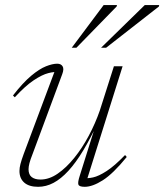

<svg xmlns="http://www.w3.org/2000/svg" viewBox="-20 -710 634 740"><path d="M287.5 -33 351.5 -237 360 -243Q329.5 -178 300.8 -130.2Q272 -82.5 243.5 -51.5Q215 -20.5 186.2 -5.2Q157.5 10 127 10Q92 10 73.5 -6.2Q55 -22.5 55 -51Q55 -63 58.8 -77.8Q62.5 -92.5 71.5 -117L194.5 -445.5L206.5 -431.5Q190.5 -434.5 166.2 -428.2Q142 -422 109.8 -400.5Q77.5 -379 37 -335L30 -342Q68.5 -391.5 100.2 -418Q132 -444.5 157.2 -454.5Q182.5 -464.5 200.5 -464.5Q215 -464.5 221.2 -454.5Q227.5 -444.5 220 -424.5L106 -117.5Q97 -95 93.5 -81.2Q90 -67.5 90 -58Q90 -37 102.2 -27.5Q114.5 -18 136 -18Q169.5 -18 202.5 -40.8Q235.5 -63.5 266.2 -101.5Q297 -139.5 322.2 -187Q347.5 -234.5 364.5 -283.5L419 -454.5H452.5L312.5 -9L300 -24Q316.5 -21.5 338.5 -26.2Q360.5 -31 391 -50.8Q421.5 -70.5 462 -112.5L468.5 -105Q416 -40.5 376.2 -15.2Q336.5 10 306.5 10Q285.5 10 282.2 1.5Q279 -7 287.5 -33ZM369.5 -526 538 -690.5H593.5L592.5 -685L389 -526ZM256.5 -526 379.5 -690.5H431L429.5 -685L274.5 -526Z"/></svg>

Font: Newsreader 36pt ExtraLight
Style: Italic
Weight: 250
Italic angle: -17°
Designer: Hugues Gentile
Foundry: Production Type
Version: Version 1.003